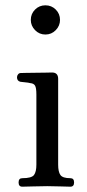

<svg xmlns="http://www.w3.org/2000/svg" viewBox="-20 -703 328 723"><path d="M64 0Q50 0 50 -16Q50 -32 64 -32Q99 -32 108 -44Q117 -56 117 -83V-347Q117 -372 112 -380.5Q107 -389 94 -390Q87 -392 75 -393Q63 -394 57 -395Q44 -398 44 -412Q44 -418 48 -423Q52 -428 58 -428Q61 -428 77.5 -428.5Q94 -429 115 -429Q136 -429 153.5 -429.5Q171 -430 176 -430Q199 -430 199 -406V-83Q199 -56 207.5 -44Q216 -32 245 -32Q259 -32 259 -16Q259 0 245 0Q235 0 208 -1Q181 -2 158 -2Q134 -2 104.5 -1Q75 0 64 0ZM151 -573Q128 -573 112 -589.5Q96 -606 96 -628Q96 -651 112 -667Q128 -683 151 -683Q174 -683 190 -667Q206 -651 206 -628Q206 -606 190 -589.5Q174 -573 151 -573Z"/></svg>

Font: TsukuhouMincho
Style: Regular
Weight: 400
Designer: Iose
Foundry: Typographish
Version: Version 1.001; ttfautohint (v1.8.3)